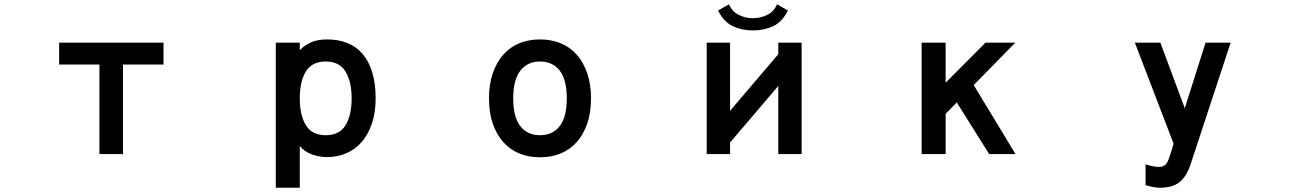

<svg xmlns="http://www.w3.org/2000/svg" viewBox="-20 -677 6040 896"><path d="M743 -376H554V42H444V-376H256V-478H743Z M1621 -218Q1621 -296 1592.5 -343Q1564 -390 1500 -390Q1436 -390 1407.5 -343.5Q1379 -297 1379 -218Q1379 -139 1407.5 -92.5Q1436 -46 1500 -46Q1564 -46 1592.5 -92.5Q1621 -139 1621 -218ZM1733 -218Q1733 -152 1715.5 -100.5Q1698 -49 1668 -14.5Q1638 20 1596.5 38Q1555 56 1507 56Q1468 56 1434 43Q1400 30 1379 4V199H1267V-478H1379V-443Q1400 -465 1430.5 -479Q1461 -493 1507 -493Q1559 -493 1600.5 -476.5Q1642 -460 1671.5 -426Q1701 -392 1717 -340Q1733 -288 1733 -218Z M2625 -218Q2625 -305 2592 -347.5Q2559 -390 2500 -390Q2442 -390 2408.5 -347.5Q2375 -305 2375 -218Q2375 -131 2408 -88.5Q2441 -46 2500 -46Q2559 -46 2592 -88.5Q2625 -131 2625 -218ZM2738 -218Q2738 -150 2720 -99Q2702 -48 2670.5 -13Q2639 22 2595.5 39.5Q2552 57 2500 57Q2448 57 2404.5 39.5Q2361 22 2329.5 -13Q2298 -48 2280 -99Q2262 -150 2262 -218Q2262 -285 2280 -336.5Q2298 -388 2329.5 -423Q2361 -458 2404.5 -475.5Q2448 -493 2500 -493Q2552 -493 2595.5 -475.5Q2639 -458 2670.5 -423Q2702 -388 2720 -336.5Q2738 -285 2738 -218Z M3721 42H3612V-276L3387 -12V42H3278V-478H3387V-160L3612 -424V-478H3721ZM3657 -628Q3630 -574 3587.5 -554.5Q3545 -535 3494 -535Q3443 -535 3400.5 -554.5Q3358 -574 3331 -628L3382 -657Q3396 -623 3427.5 -607.5Q3459 -592 3494 -592Q3529 -592 3560.5 -607.5Q3592 -623 3606 -657Z M4719 42H4596L4445 -199L4393 -146V42H4281V-478H4393V-291L4579 -478H4718L4524 -280Z M5723 -478 5536 90Q5517 147 5484.5 173Q5452 199 5393 199Q5379 199 5364 196.5Q5349 194 5326 187V90Q5365 102 5388 102Q5406 102 5417.5 92.5Q5429 83 5438 54L5457 -6L5276 -478H5395L5509 -172L5606 -478Z"/></svg>

Font: NanumGothicCoding
Style: Bold
Weight: 700
Monospace: yes
Designer: Kwon Bruce; Nicolas Noh; Sung-woo Choi; Go-un Cha; Soo-hyun Park;
Foundry: NHN Corporation
Version: Version 2.000;PS 1;hotconv 1.0.49;makeotf.lib2.0.14853